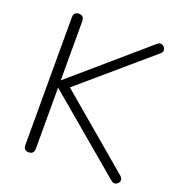

<svg xmlns="http://www.w3.org/2000/svg" viewBox="-130 -818 867 931"><g transform="rotate(20 304.0 -352.5)"><path d="M546 -2 125 -357 525 -702Q538 -713 550 -707.5Q562 -702 566 -689Q570 -676 557 -665L177 -339V-379L576 -41Q590 -29 586.5 -16Q583 -3 570.5 2.5Q558 8 546 -2ZM120 5Q93 5 93 -24V-681Q93 -710 120 -710Q147 -710 147 -681V-24Q147 5 120 5Z"/></g></svg>

Font: Nunito VF Beta Light
Style: Regular
Weight: 300
Designer: Vernon Adams
Foundry: newtypography
Version: Version 3.001